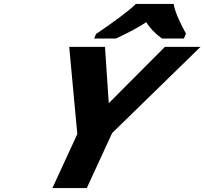

<svg xmlns="http://www.w3.org/2000/svg" viewBox="-20 -951 1034 971"><path d="M511 -714H330L371 -273L245 0H419L547 -278L994 -714H814L530 -429ZM859 -931H667L663 -927C625 -891 559 -843 470 -782L466 -780L456 -756H566L568 -757C630 -786 681 -813 720 -839C734 -814 760 -785 798 -757L800 -756H910L920 -780V-782C900 -817 865 -888 859 -927Z"/></svg>

Font: Passageway
Style: BdSuIt
Weight: 700
Foundry: Ascender Corporation
Version: Version 1.11